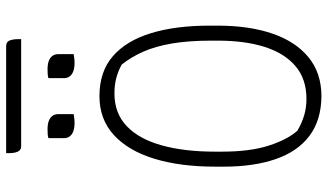

<svg xmlns="http://www.w3.org/2000/svg" viewBox="-246 -826 1091 640"><g transform="rotate(-90 300.0 -505.5)"><path d="M300 -720Q382 -720 433.5 -675Q485 -630 510 -548Q535 -466 535 -355V-325Q535 -221 508.5 -143.5Q482 -66 429.5 -23Q377 20 299 20Q219 19 167 -20.5Q115 -60 90 -133Q65 -206 65 -305V-335Q65 -451 91.5 -537.5Q118 -624 170.5 -672Q223 -720 300 -720ZM115 -312Q115 -217 135.5 -154.5Q156 -92 185 -60Q211 -45 236.5 -37.5Q262 -30 291 -30Q357 -30 400 -66.5Q443 -103 464 -169Q485 -235 485 -325V-348Q485 -423 475.5 -478.5Q466 -534 448 -574.5Q430 -615 405 -646Q383 -658 360 -664Q337 -670 309 -670Q243 -670 200 -629Q157 -588 136 -512.5Q115 -437 115 -335ZM160 -890Q166 -892 173.5 -892.5Q181 -893 190 -893Q206 -893 217 -889Q228 -885 234 -877Q240 -869 240 -858V-806Q234 -805 226.5 -804Q219 -803 210 -803Q195 -803 183.5 -807Q172 -811 166 -819Q160 -827 160 -838ZM360 -890Q366 -892 373.5 -892.5Q381 -893 390 -893Q406 -893 417 -889Q428 -885 434 -877Q440 -869 440 -858V-806Q434 -805 426.5 -804Q419 -803 410 -803Q395 -803 383.5 -807Q372 -811 366 -819Q360 -827 360 -838ZM110 -1031H467Q481 -1031 485.5 -1019.5Q490 -1008 490 -991Q490 -989 490 -986Q490 -983 490 -981H133Q124 -981 119 -986.5Q114 -992 112 -1001Q110 -1010 110 -1021Q110 -1023 110 -1026Q110 -1029 110 -1031Z"/></g></svg>

Font: Recursive Monospace Casual Light
Style: Regular
Weight: 300
Version: Version 1.047